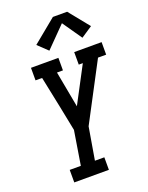

<svg xmlns="http://www.w3.org/2000/svg" viewBox="-177 -1064 886 1152"><g transform="rotate(-20 266.5 -488.5)"><path d="M91 0V-80H162L197 -297L165 -457L124 -655H82V-735H257V-655H219L262 -424L384 -655H358V-735H533V-655H481L287 -287L252 -80H312V0ZM221 -794 159 -853 310 -977H401L506 -847L434 -799L348 -923Z"/></g></svg>

Font: Iosevka Slab Medium
Style: Italic
Weight: 500
Italic angle: -9°
Monospace: yes
Designer: Belleve Invis
Foundry: Belleve Invis
Version: Version 11.1.0; ttfautohint (v1.8.3)